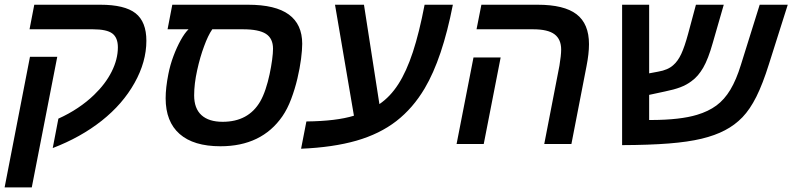

<svg xmlns="http://www.w3.org/2000/svg" viewBox="-22 -624 3434 832"><path d="M561 -264.6Q509.8 -172.9 418.7 -100.8Q327.6 -28.8 206.5 17.6L231 -109.9Q276.4 -130.4 315.4 -156.5Q354.5 -182.6 385.7 -212.9Q435.1 -260.3 461.9 -313.7Q488.8 -367.2 488.8 -418.9Q488.8 -460.9 464.6 -479Q440.4 -497.1 380.4 -497.1H106L126.5 -603.5H412.6Q518.1 -603.5 565.2 -566.7Q612.3 -529.8 612.3 -447.3Q612.3 -356 561 -264.6ZM226.1 -377.9 115.7 188H-2L107.9 -377.9Z M1201.7 -120.1Q1111.8 9.8 933.1 9.8Q816.9 9.8 756.3 -43.5Q695.8 -96.7 695.8 -198.2Q695.8 -243.2 707.5 -302.7Q715.3 -342.8 729.7 -381.1Q744.1 -419.4 761.2 -450.2Q778.3 -481 794.9 -497.1H704.1L724.6 -603.5H1052.7Q1171.9 -603.5 1229.7 -561Q1287.6 -518.6 1287.6 -434.1Q1287.6 -408.2 1282.5 -368.2Q1277.3 -328.1 1266.6 -283Q1255.9 -237.8 1239.7 -194.8Q1223.6 -151.9 1201.7 -120.1ZM897.9 -497.1Q888.7 -483.9 879.6 -465.1Q870.6 -446.3 862.3 -423.3Q845.2 -377.9 832.3 -319.3Q819.3 -260.7 819.3 -210.9Q819.3 -153.8 851.1 -125Q882.8 -96.2 942.9 -96.2Q1054.2 -96.2 1105.5 -184.1Q1118.2 -206.1 1128.7 -237.3Q1139.2 -268.6 1146.2 -302Q1153.3 -335.4 1157.2 -364.7Q1161.1 -394 1161.1 -412.6Q1161.1 -457.5 1130.4 -477.3Q1099.6 -497.1 1030.8 -497.1Z M1818.4 -241.2Q1767.6 -155.3 1695.6 -99.4Q1623.5 -43.5 1522.5 -14.4Q1421.4 14.6 1282.7 20.5L1305.7 -97.7Q1435.5 -99.1 1511.7 -122.6L1429.7 -603.5H1555.2L1622.1 -172.9Q1668.9 -204.6 1704.1 -259.3Q1739.3 -314 1767.1 -398.4Q1794.9 -482.9 1817.9 -603.5H1940.4Q1895 -370.6 1818.4 -241.2Z M2519.5 -336.9 2454.1 0H2336.4L2402.3 -339.8Q2409.7 -384.8 2409.7 -409.2Q2409.7 -453.6 2381.1 -475.3Q2352.5 -497.1 2287.6 -497.1H2043L2064 -603.5H2307.6Q2422.4 -603.5 2476.3 -562.3Q2530.3 -521 2530.3 -432.6Q2530.3 -391.1 2519.5 -336.9ZM2147.5 -375 2074.2 0H1956.5L2029.8 -375Z M3119.6 -59.6Q3077.1 -37.1 3018.3 -22.9Q2959.5 -8.8 2875.7 -2.2Q2792 4.4 2673.8 4.9V-603.5H2791V-306.2L2830.1 -313.5Q2872.6 -320.8 2895.5 -341.8Q2915.5 -358.9 2930.2 -390.4Q2944.8 -421.9 2960 -478L2993.7 -603.5H3114.3L3066.9 -439Q3046.9 -367.7 3024.9 -330.1Q3014.2 -312 3002 -297.6Q2989.7 -283.2 2974.1 -272Q2953.6 -256.3 2926 -245.8Q2898.4 -235.4 2858.9 -227.5L2791 -212.9V-104H2801.8Q2926.3 -104.5 2998.5 -126.5Q3047.4 -141.1 3082.3 -166.7Q3117.2 -192.4 3142.8 -235.1Q3168.5 -277.8 3188.5 -342.8L3270 -603.5H3391.6L3310.1 -346.2Q3283.2 -260.3 3255.6 -205.1Q3228 -149.9 3195.3 -116Q3162.6 -82 3119.6 -59.6Z"/></svg>

Font: Arimo SemiBold
Style: Italic
Weight: 600
Italic angle: -12°
Version: Version 1.33